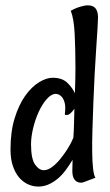

<svg xmlns="http://www.w3.org/2000/svg" viewBox="-20 -685 414 722"><path d="M348.6 -620.1Q348.6 -609.4 346.7 -578.1Q344.7 -546.9 341.8 -502.9Q338.9 -459 335.9 -406.2Q333 -353.5 331.1 -298.8Q329.1 -244.1 327.6 -196.8Q326.2 -149.4 326.7 -112.3Q327.1 -75.2 330.1 -50.3Q333 -25.4 338.9 -16.6L294.9 0Q290 2 283.2 2Q276.4 2 269 -2Q261.7 -5.9 256.8 -15.6Q252 -25.4 252 -43Q252 -49.8 252.4 -60.1Q252.9 -70.3 252.9 -84Q241.2 -64.5 227.5 -45.9Q213.9 -27.3 197.8 -13.7Q181.6 0 163.1 8.3Q144.5 16.6 124 16.6Q104.5 16.6 85.9 8.3Q67.4 0 52.7 -16.6Q38.1 -33.2 28.8 -59.6Q19.5 -85.9 19.5 -123Q19.5 -190.4 35.2 -240.7Q50.8 -291 74.7 -324.7Q98.6 -358.4 126.5 -375.5Q154.3 -392.6 177.7 -392.6Q213.9 -392.6 233.4 -373.5Q252.9 -354.5 261.7 -334Q262.7 -362.3 263.2 -387.2Q263.7 -412.1 263.7 -429.7Q263.7 -502 260.7 -558.6Q257.8 -615.2 246.1 -644.5Q259.8 -652.3 271 -656.2Q282.2 -660.2 291 -662.1Q301.8 -665 309.6 -665Q331.1 -665 339.8 -652.8Q348.6 -640.6 348.6 -620.1ZM255.9 -167Q257.8 -192.4 258.3 -220.2Q258.8 -248 259.8 -276.4Q252.9 -265.6 243.7 -257.8Q234.4 -250 223.6 -253.9Q227.5 -283.2 223.1 -298.8Q218.8 -314.5 210.9 -322.3Q202.1 -331.1 190.4 -332Q172.9 -332 155.8 -312.5Q138.7 -293 125.5 -264.2Q112.3 -235.4 104.5 -202.6Q96.7 -169.9 96.7 -142.6Q96.7 -87.9 111.8 -66.4Q127 -44.9 144.5 -44.9Q159.2 -44.9 175.3 -56.6Q191.4 -68.4 206.5 -86.9Q221.7 -105.5 234.9 -126.5Q248 -147.5 255.9 -167Z"/></svg>

Font: Rancho
Style: Regular
Weight: 400
Designer: Font Diner, Inc
Foundry: Font Diner, Inc
Version: Version 1.001